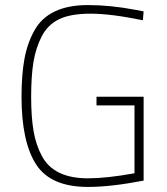

<svg xmlns="http://www.w3.org/2000/svg" viewBox="-20 -729 659 758"><path d="M361 -313V-347H547V-16Q418 9 327 9Q180 9 122.5 -80Q65 -169 65 -347Q65 -434 76.5 -496.5Q88 -559 116 -609Q172 -709 327 -709Q416 -709 516 -690L547 -684L544 -649Q418 -675 338 -675Q258 -675 213 -653Q168 -631 144.5 -585Q121 -539 112 -483.5Q103 -428 103 -347.5Q103 -267 112.5 -211.5Q122 -156 146 -112Q193 -25 327 -25Q401 -25 511 -45V-313Z"/></svg>

Font: Titillium Web ExtraLight
Style: Regular
Weight: 275
Version: Version 1.002;PS 57.000;hotconv 1.0.70;makeotf.lib2.5.55311